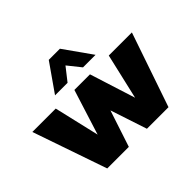

<svg xmlns="http://www.w3.org/2000/svg" viewBox="-174 -985 1219 1219"><g transform="rotate(-45 436.0 -375.0)"><path d="M436.2 -650 367.5 -562.5H255L386.2 -750H486.2L618.8 -562.5H506.2ZM675 -500H882.5L711.2 0H517.5L436.2 -246.2L355 0H161.2L-11.2 -500H198.8L270 -195L366.2 -500H506.2L603.8 -192.5Z"/></g></svg>

Font: Now Alt Black
Style: Regular
Weight: 900
Designer: Alfredo Marco Pradil
Foundry: Alfredo Marco Pradil
Version: Version 1.002;PS 001.002;hotconv 1.0.88;makeotf.lib2.5.64775